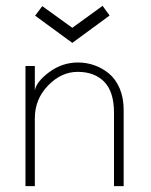

<svg xmlns="http://www.w3.org/2000/svg" viewBox="-20 -636 517 656"><path d="M100 -582.5 124.5 -615 227 -541 330.5 -616 354.5 -583 227 -489.5ZM246.5 -422.5Q275.5 -422.5 302.5 -413Q329.5 -403.5 352.2 -384.8Q375 -366 388.8 -334Q402.5 -302 402.5 -261V0H369.5V-250.5Q369.5 -322.5 336.2 -356.5Q303 -390.5 245.5 -390.5Q189.5 -390.5 144.2 -343.8Q99 -297 99 -232V0H67V-410.5H99V-326.5Q104 -357 148.5 -389.8Q193 -422.5 246.5 -422.5Z"/></svg>

Font: League Spartan ExtraLight
Style: Regular
Weight: 200
Foundry: The League of Moveable Type
Version: Version 2.002